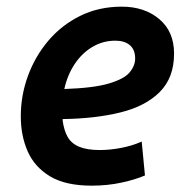

<svg xmlns="http://www.w3.org/2000/svg" viewBox="-20 -558 571 591"><path d="M262 13.5Q182 13.5 134.2 -15.1Q86.5 -43.8 65.2 -92.1Q44 -140.5 44 -199.8Q44 -264 65.9 -324.1Q87.8 -384.2 128.5 -432.4Q169.2 -480.5 226.6 -509Q284 -537.5 355 -537.5Q425 -537.5 470.4 -499.1Q515.8 -460.8 515.8 -393Q515.8 -319 471.8 -274.9Q427.8 -230.8 350.1 -211.8Q272.5 -192.8 172.8 -191.5Q172.8 -190.5 172.8 -189.4Q172.8 -188.2 172.8 -187.2Q177 -156 188.6 -135.9Q200.2 -115.8 224.4 -106Q248.5 -96.2 286.8 -96.2Q319.5 -96.2 353.1 -102.8Q386.8 -109.2 416.2 -122.2L426.2 -18Q397 -5.2 354 4.1Q311 13.5 262 13.5ZM178 -284Q268 -287 314.9 -300.9Q361.8 -314.8 378.9 -335.1Q396 -355.5 396 -378Q396 -404.8 379.9 -418.8Q363.8 -432.8 335 -432.8Q296.8 -432.8 264.5 -413.6Q232.2 -394.5 209.9 -360.9Q187.5 -327.2 178 -284Z"/></svg>

Font: Ubuntu Sans
Style: Italic
Weight: 400
Italic angle: -13.5°
Designer: Dalton Maag Ltd
Foundry: Dalton Maag Ltd
Version: Version 1.006